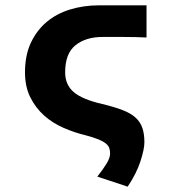

<svg xmlns="http://www.w3.org/2000/svg" viewBox="-20 -516 640 722"><path d="M460 186 346 148Q369 119 381.5 98Q394 77 394 61Q394 50 391 41Q388 32 378.5 24Q369 16 351 8.5Q333 1 303 -7Q261 -17 219.5 -35Q178 -53 146 -81.5Q114 -110 94 -150Q74 -190 74 -244Q74 -308 96 -355Q118 -402 155.5 -433.5Q193 -465 244 -480.5Q295 -496 353 -496H531V-375Q491 -377 446 -377Q401 -377 365 -377Q303 -377 264 -346Q225 -315 225 -244Q225 -197 257.5 -169.5Q290 -142 364 -125Q410 -114 441 -102Q472 -90 490 -73.5Q508 -57 515.5 -34.5Q523 -12 523 19Q523 45 508 91Q493 137 460 186Z"/></svg>

Font: Source Code Pro
Style: Bold
Weight: 700
Monospace: yes
Designer: Paul D. Hunt, Teo Tuominen
Foundry: Adobe Systems Incorporated
Version: Version 2.030;PS 1.000;hotconv 16.6.51;makeotf.lib2.5.65220